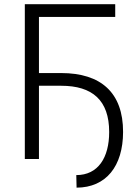

<svg xmlns="http://www.w3.org/2000/svg" viewBox="-20 -747 654 902"><path d="M521.3 -727.3H96.6V0H163V-344.1H267.4C413.7 -344.1 492.9 -276.3 492.9 -126.8C492.9 -7.1 441.4 75.6 338.4 75.6L339.8 134.6C478.7 134.2 557.9 33.4 558.2 -126.8C558.6 -312.1 453.8 -403.8 267.4 -403.8H163V-667.6H521.3Z"/></svg>

Font: Karasuma Gothic
Style: Light
Weight: 300
Designer: Rasmus Andersson / Ryoko Nishizuka
Foundry: rsms
Version: Version 1.00